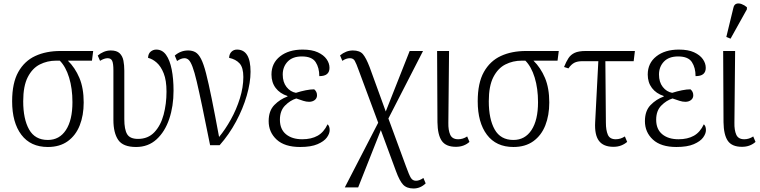

<svg xmlns="http://www.w3.org/2000/svg" viewBox="-20 -826 4325 1092"><path d="M252 10Q154 10 101.5 -59.5Q49 -129 49 -250Q49 -354 84 -416.5Q119 -479 180.5 -507.5Q242 -536 324 -536H510L503 -481H366Q407 -441 431.5 -383Q456 -325 456 -243Q456 -170 433.5 -113Q411 -56 365.5 -23Q320 10 252 10ZM252 -30Q318 -30 355 -86.5Q392 -143 392 -245Q392 -323 373 -385Q354 -447 320 -481H299Q249 -481 206.5 -459.5Q164 -438 138 -387.5Q112 -337 112 -250Q112 -149 145.5 -89.5Q179 -30 252 -30Z M754 10Q680 10 652.5 -30Q625 -70 625 -144V-426Q625 -465 618 -480Q611 -495 592 -495Q573 -495 549 -480L536 -510Q551 -523 570 -531Q589 -539 610 -539Q644 -539 660.5 -523Q677 -507 682 -481Q687 -455 687 -424V-148Q687 -90 703 -63Q719 -36 765 -36Q822 -36 858 -74Q894 -112 910.5 -173.5Q927 -235 927 -305Q927 -369 911 -409Q895 -449 871 -470Q847 -491 822 -497Q823 -521 837 -532.5Q851 -544 869 -544Q903 -544 924.5 -514Q946 -484 956.5 -431Q967 -378 967 -310Q967 -222 942.5 -149.5Q918 -77 870.5 -33.5Q823 10 754 10Z M1175 0Q1149 -130 1130.5 -218.5Q1112 -307 1099 -362Q1086 -417 1075 -446Q1064 -475 1053.5 -485Q1043 -495 1029 -495Q1010 -495 987 -479L974 -510Q990 -524 1009 -531.5Q1028 -539 1050 -539Q1074 -539 1091.5 -529Q1109 -519 1123.5 -491Q1138 -463 1152 -408.5Q1166 -354 1184 -265.5Q1202 -177 1226 -47Q1261 -89 1293 -146.5Q1325 -204 1344.5 -267Q1364 -330 1364 -388Q1364 -442 1342.5 -465.5Q1321 -489 1283 -497Q1284 -519 1296.5 -531.5Q1309 -544 1328 -544Q1405 -544 1405 -418Q1405 -357 1383.5 -282.5Q1362 -208 1322.5 -134.5Q1283 -61 1229 0Z M1687 10Q1599 10 1553.5 -32Q1508 -74 1508 -137Q1508 -196 1540.5 -229Q1573 -262 1615 -277V-280Q1572 -294 1548 -325.5Q1524 -357 1524 -402Q1524 -467 1573 -505.5Q1622 -544 1701 -544Q1754 -544 1787.5 -528.5Q1821 -513 1837.5 -489.5Q1854 -466 1854 -440Q1854 -417 1840 -405Q1826 -393 1796 -393Q1796 -441 1775 -473Q1754 -505 1697 -505Q1644 -505 1616 -475.5Q1588 -446 1588 -402Q1588 -359 1609.5 -331.5Q1631 -304 1663 -298Q1691 -307 1718.5 -312.5Q1746 -318 1767 -318Q1783 -305 1783 -284Q1783 -267 1770 -257Q1757 -247 1738 -247Q1722 -247 1705 -252.5Q1688 -258 1665 -266Q1630 -255 1601 -225.5Q1572 -196 1572 -145Q1572 -91 1606.5 -62.5Q1641 -34 1699 -34Q1751 -34 1786.5 -54Q1822 -74 1843 -119Q1848 -115 1851.5 -107Q1855 -99 1855 -86Q1855 -66 1839 -44Q1823 -22 1786 -6Q1749 10 1687 10Z M1941 240 2131 -128 2021 -424Q2006 -466 1997.5 -480.5Q1989 -495 1970 -495Q1949 -495 1927 -480L1914 -511Q1948 -539 1987 -539Q2026 -539 2044 -518Q2062 -497 2082 -445L2174 -192L2310 -536H2386L2189 -152L2289 120Q2307 170 2317 186Q2327 202 2346 202Q2366 202 2388 186L2401 217Q2371 246 2332 246Q2293 246 2272.5 224Q2252 202 2232 147L2146 -86L2017 240Z M2573 9Q2516 9 2492.5 -25Q2469 -59 2468 -131L2466 -536H2534L2530 -128Q2529 -86 2540.5 -60Q2552 -34 2586 -34Q2613 -34 2637 -50L2650 -19Q2636 -6 2616.5 1.5Q2597 9 2573 9Z M2900 10Q2802 10 2749.5 -59.5Q2697 -129 2697 -250Q2697 -354 2732 -416.5Q2767 -479 2828.5 -507.5Q2890 -536 2972 -536H3158L3151 -481H3014Q3055 -441 3079.5 -383Q3104 -325 3104 -243Q3104 -170 3081.5 -113Q3059 -56 3013.5 -23Q2968 10 2900 10ZM2900 -30Q2966 -30 3003 -86.5Q3040 -143 3040 -245Q3040 -323 3021 -385Q3002 -447 2968 -481H2947Q2897 -481 2854.5 -459.5Q2812 -438 2786 -387.5Q2760 -337 2760 -250Q2760 -149 2793.5 -89.5Q2827 -30 2900 -30Z M3469 9Q3412 9 3386.5 -25Q3361 -59 3365 -131L3383 -478H3292Q3264 -478 3246.5 -469Q3229 -460 3213 -437L3188 -445Q3200 -475 3213 -495Q3226 -515 3248.5 -525.5Q3271 -536 3312 -536H3591L3584 -478H3423L3426 -128Q3426 -86 3437 -60Q3448 -34 3482 -34Q3509 -34 3534 -50L3547 -19Q3532 -6 3512.5 1.5Q3493 9 3469 9Z M3827 10Q3739 10 3693.5 -32Q3648 -74 3648 -137Q3648 -196 3680.5 -229Q3713 -262 3755 -277V-280Q3712 -294 3688 -325.5Q3664 -357 3664 -402Q3664 -467 3713 -505.5Q3762 -544 3841 -544Q3894 -544 3927.5 -528.5Q3961 -513 3977.5 -489.5Q3994 -466 3994 -440Q3994 -417 3980 -405Q3966 -393 3936 -393Q3936 -441 3915 -473Q3894 -505 3837 -505Q3784 -505 3756 -475.5Q3728 -446 3728 -402Q3728 -359 3749.5 -331.5Q3771 -304 3803 -298Q3831 -307 3858.5 -312.5Q3886 -318 3907 -318Q3923 -305 3923 -284Q3923 -267 3910 -257Q3897 -247 3878 -247Q3862 -247 3845 -252.5Q3828 -258 3805 -266Q3770 -255 3741 -225.5Q3712 -196 3712 -145Q3712 -91 3746.5 -62.5Q3781 -34 3839 -34Q3891 -34 3926.5 -54Q3962 -74 3983 -119Q3988 -115 3991.5 -107Q3995 -99 3995 -86Q3995 -66 3979 -44Q3963 -22 3926 -6Q3889 10 3827 10Z M4200 9Q4143 9 4119.5 -25Q4096 -59 4095 -131L4093 -536H4161L4157 -128Q4156 -86 4167.5 -60Q4179 -34 4213 -34Q4240 -34 4264 -50L4277 -19Q4263 -6 4243.5 1.5Q4224 9 4200 9ZM4135 -606 4111 -616 4151 -781Q4155 -800 4168 -804.5Q4181 -809 4197.5 -803Q4214 -797 4228 -785V-773Z"/></svg>

Font: Noto Serif SemiCondensed Light
Style: Regular
Weight: 300
Width: 4
Designer: Monotype Design Team
Foundry: Monotype Imaging Inc.
Version: Version 2.013